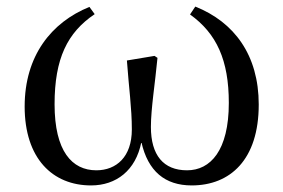

<svg xmlns="http://www.w3.org/2000/svg" viewBox="-20 -549 862 584"><path d="M257 15C333 15 393 -30 410 -117C430 -28 482 15 563 15C680 15 767 -63 767 -231C767 -382 692 -482 574 -529L558 -505C639 -447 676 -366 676 -236C676 -91 620 -31 549 -31C477 -31 439 -77 439 -163C439 -218 452 -298 459 -373L450 -379L366 -365C372 -281 381 -221 381 -155C381 -72 334 -31 273 -31C199 -31 146 -89 146 -232C146 -371 185 -450 268 -506L252 -528C136 -481 55 -379 55 -225C55 -67 140 15 257 15Z"/></svg>

Font: Noto Serif JP Medium
Style: Regular
Weight: 500
Designer: Ryoko NISHIZUKA 西塚涼子 (kana & ideographs); Frank Grießhammer (Latin, Greek & Cyrillic); Wenlong ZHANG 张文龙 (bopomofo); San
Foundry: Adobe
Version: Version 2.001;hotconv 1.1.0;makeotfexe 2.6.0